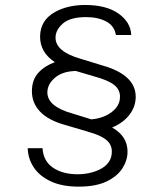

<svg xmlns="http://www.w3.org/2000/svg" viewBox="-20 -672 640 752"><path d="M288 59Q224.5 59 180.5 39Q136.5 19 113.2 -15Q90 -49 88.5 -91.5H146.5Q149.5 -41.5 187.2 -15.5Q225 10.5 284 10.5Q331.5 10.5 370 -8Q418 -31.5 418 -78Q418 -106.5 395.8 -124.5Q373.5 -142.5 326.5 -155.5H325.5V-156Q319.5 -157.5 233.5 -183Q168.5 -201.5 136.8 -235Q105 -268.5 105 -314.5Q105 -359.5 130.2 -387Q155.5 -414.5 195 -428.5Q137 -466.5 137 -528Q137 -593 196.5 -625.5Q245.5 -652.5 313.5 -652.5Q396.5 -652.5 444.2 -618.8Q492 -585 494 -535H434Q428 -571 395.8 -588Q363.5 -605 317.5 -605Q255 -605 226.2 -579.8Q197.5 -554.5 197.5 -524.5Q197.5 -470 295 -442L380 -416Q511.5 -379 511.5 -293Q511.5 -254.5 487.2 -222.8Q463 -191 419 -172.5Q479.5 -139 479.5 -78Q479.5 -44 459.5 -12.8Q439.5 18.5 397.2 38.8Q355 59 288 59ZM338 -204.5Q368 -207 393.2 -218.5Q418.5 -230 434.2 -249Q450 -268 450 -293Q450 -321.5 426.5 -339.8Q403 -358 351.5 -372L277 -394Q225 -393 195.2 -367.5Q165.5 -342 165.5 -310Q165.5 -255 263.5 -227.5Z"/></svg>

Font: Betina Sans Light
Style: Regular
Weight: 300
Designer: Jonathan Pinhorn (font) & Cristiano Sobral (main changes)
Version: Version 2.001;October 6, 2020;FontCreator 13.0.0.2681 64-bit